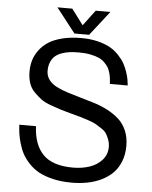

<svg xmlns="http://www.w3.org/2000/svg" viewBox="-61 -968 818 1030"><g transform="rotate(5 348.0 -453.0)"><path d="M388.2 -786.1H309.1L206.1 -918H286.1L349.1 -834L412.1 -918H491.2ZM147 -272.9Q151.4 -173.8 202.4 -121.3Q253.4 -68.8 363.8 -68.8Q412.1 -68.8 452.4 -82.3Q492.7 -95.7 519.3 -125Q545.9 -154.3 545.9 -194.8Q545.9 -216.8 538.8 -235.4Q531.7 -253.9 523.7 -266.8Q515.6 -279.8 495.8 -292.7Q476.1 -305.7 463.9 -312.7Q451.7 -319.8 422.4 -329.6Q393.1 -339.4 380.6 -342.8Q368.2 -346.2 333.5 -355.5Q293.5 -366.2 272.7 -372.6Q252 -378.9 217.3 -391.6Q182.6 -404.3 164.1 -418.2Q145.5 -432.1 125.2 -452.6Q105 -473.1 95.9 -500.5Q86.9 -527.8 86.9 -562Q86.9 -592.8 94.7 -620.8Q102.5 -648.9 121.8 -675.8Q141.1 -702.6 170.2 -722.2Q199.2 -741.7 245.1 -753.4Q291 -765.1 349.1 -765.1Q397.5 -765.1 437.5 -755.1Q477.5 -745.1 504.2 -730Q530.8 -714.8 551.5 -692.6Q572.3 -670.4 583.7 -650.1Q595.2 -629.9 603.3 -605.2Q611.3 -580.6 614 -565.2Q616.7 -549.8 618.2 -533.2H522Q521 -549.8 519.8 -561.3Q518.6 -572.8 514.2 -590.1Q509.8 -607.4 502.7 -619.6Q495.6 -631.8 482.4 -645.5Q469.2 -659.2 450.9 -667.5Q432.6 -675.8 405 -681.4Q377.4 -687 342.8 -687Q315.4 -687 293.5 -684.3Q271.5 -681.6 250.2 -674.1Q229 -666.5 214.6 -654.1Q200.2 -641.6 191.7 -621.3Q183.1 -601.1 183.1 -574.2Q183.1 -546.9 198.7 -526.1Q214.4 -505.4 240.7 -491.9Q267.1 -478.5 301.3 -467.5Q335.4 -456.5 373.3 -446Q411.1 -435.5 449 -423.6Q486.8 -411.6 521 -393.6Q555.2 -375.5 581.5 -351.8Q607.9 -328.1 623.5 -292Q639.2 -255.9 639.2 -210Q639.2 -163.6 624.5 -126.2Q609.9 -88.9 584.5 -63.2Q559.1 -37.6 523.9 -20.5Q488.8 -3.4 448.7 4.4Q408.7 12.2 363.8 12.2Q308.1 12.2 262.7 1.5Q217.3 -9.3 186.5 -26.1Q155.8 -43 132.3 -68.1Q108.9 -93.3 95.7 -117.4Q82.5 -141.6 73.7 -171.9Q64.9 -202.1 61.8 -224.6Q58.6 -247.1 57.1 -272.9Z"/></g></svg>

Font: Standard
Style: Regular
Weight: 400
Designer: Bryce Wilner
Version: Version 2.000;PS 2.0;hotconv 16.6.51;makeotf.lib2.5.65220 DE